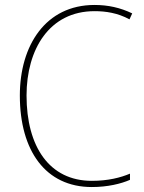

<svg xmlns="http://www.w3.org/2000/svg" viewBox="-20 -744 581 774"><path d="M361 -699C406 -699 454 -692 502 -666L513 -690C465 -713 416 -724 361 -724C164 -724 60 -561 60 -359C60 -136 164 10 350 10C414 10 467 -3 504 -19V-44C466 -28 416 -15 350 -15C179 -15 87 -153 87 -359C87 -545 179 -699 361 -699Z"/></svg>

Font: Noto Sans Sinhala SemiCondensed Thin
Style: Regular
Weight: 100
Width: 4
Designer: Jelle Bosma - Monotype Design Team
Foundry: Monotype Imaging Inc.
Version: Version 2.006